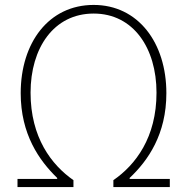

<svg xmlns="http://www.w3.org/2000/svg" viewBox="-20 -759 759 779"><path d="M51 0H278V-28C189 -90 104 -201 104 -383C104 -564 198 -704 360 -704C521 -704 615 -564 615 -383C615 -201 530 -90 440 -28V0H669V-33H506V-37C581 -108 655 -214 655 -381C655 -586 540 -739 360 -739C178 -739 64 -586 64 -381C64 -214 139 -108 212 -37V-33H51Z"/></svg>

Font: Source Han Sans CN ExtraLight
Style: Regular
Weight: 250
Designer: Ryoko NISHIZUKA (kana & ideographs); Paul D. Hunt (Latin, Greek & Cyrillic); Wenlong ZHANG (bopomofo); Sandoll Communica
Foundry: Adobe Systems Incorporated
Version: Version 1.004;PS 1.004;hotconv 16.6.51;makeotf.lib2.5.65220